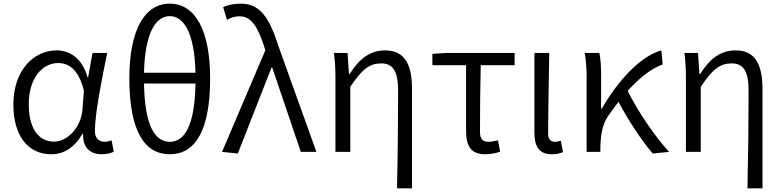

<svg xmlns="http://www.w3.org/2000/svg" viewBox="-20 -829 4268 1048"><path d="M260 13C330 13 388 -25 430 -99H434C430 -23 473 13 535 13C565 13 587 6 601 -1L589 -63C578 -59 564 -55 551 -55C521 -55 498 -75 498 -111C498 -213 536 -396 565 -540H485L461 -407H458C428 -514 358 -554 289 -554C165 -554 53 -446 53 -259C53 -82 137 13 260 13ZM275 -56C188 -56 137 -131 137 -260C137 -407 215 -485 297 -485C348 -485 407 -459 438 -334L430 -230C422 -135 350 -56 275 -56Z M1047 -373C1043 -137 985 -55 907 -55C828 -55 770 -137 766 -373ZM766 -432C771 -648 829 -741 907 -741C984 -741 1042 -648 1047 -432ZM907 -809C769 -809 686 -666 686 -401C686 -113 769 13 907 13C1044 13 1127 -113 1127 -401C1127 -666 1044 -809 907 -809Z M1278 9 1462 -460H1466L1622 0H1707L1501 -574C1452 -729 1401 -809 1296 -809C1251 -809 1222 -801 1198 -790L1219 -721C1238 -731 1258 -740 1288 -740C1351 -740 1387 -683 1421 -578L1428 -554L1192 0Z M2147 199H2229V-343C2229 -481 2186 -554 2083 -554C2003 -554 1944 -513 1888 -424H1885L1877 -540H1803C1810 -484 1811 -438 1811 -395V0H1892V-355C1956 -452 1998 -483 2061 -483C2127 -483 2153 -437 2153 -333C2153 -172 2151 22 2147 199Z M2629 13C2660 13 2690 6 2710 -1L2698 -63C2680 -59 2663 -55 2646 -55C2615 -55 2600 -70 2600 -109C2600 -224 2601 -347 2604 -473H2789V-540H2417L2340 -535V-473H2524V-115C2524 -31 2551 13 2629 13Z M2992 13C3020 13 3038 8 3053 1L3041 -61C3029 -57 3019 -55 3009 -55C2987 -55 2972 -68 2972 -97C2972 -234 2976 -391 2978 -540H2897V-104C2897 -28 2924 13 2992 13Z M3632 0C3549 -91 3459 -226 3406 -333C3474 -408 3537 -456 3597 -477L3590 -554C3476 -523 3352 -388 3265 -236H3261V-415C3261 -462 3259 -512 3251 -540H3171C3181 -493 3182 -438 3182 -395V0H3257V-28C3259 -96 3269 -154 3301 -198C3320 -225 3338 -250 3356 -273C3409 -173 3483 -60 3543 9Z M4060 199H4142V-343C4142 -481 4099 -554 3996 -554C3916 -554 3857 -513 3801 -424H3798L3790 -540H3716C3723 -484 3724 -438 3724 -395V0H3805V-355C3869 -452 3911 -483 3974 -483C4040 -483 4066 -437 4066 -333C4066 -172 4064 22 4060 199Z"/></svg>

Font: Noto Sans CJK JP DemiLight
Style: Regular
Weight: 350
Designer: Ryoko NISHIZUKA (kana & ideographs); Paul D. Hunt (Latin, Greek & Cyrillic); Wenlong ZHANG (bopomofo); Sandoll Communica
Foundry: Adobe Systems Incorporated
Version: Version 1.004;PS 1.004;hotconv 1.0.82;makeotf.lib2.5.63406